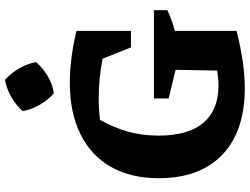

<svg xmlns="http://www.w3.org/2000/svg" viewBox="-132 -826 969 744"><g transform="rotate(-90 352.0 -453.5)"><path d="M383 11Q216 11 125 -76Q34 -163 34 -322Q34 -431 78 -508Q122 -585 205 -626Q288 -667 404 -667Q449 -667 500.5 -660.5Q552 -654 605 -641V-430H541L497 -540Q421 -555 344 -555Q302 -555 260 -550Q230 -497 214.5 -442Q199 -387 199 -323Q199 -208 248.5 -149.5Q298 -91 393 -91Q420 -91 451 -96L454 -257L343 -284V-341H685V-289Q668 -281 648 -273.5Q628 -266 605 -260V-21Q543 -5 487 3Q431 11 383 11ZM415 -918Q441 -895 459.5 -863Q478 -831 484 -798Q462 -772 429.5 -752.5Q397 -733 363 -729Q338 -750 319 -782.5Q300 -815 294 -850Q317 -875 348.5 -893.5Q380 -912 415 -918Z"/></g></svg>

Font: Piazzolla SC
Style: Bold
Weight: 700
Designer: Juan Pablo del Peral
Foundry: Huerta Tipografica
Version: Version 1.330